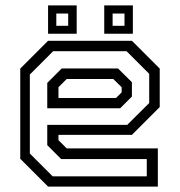

<svg xmlns="http://www.w3.org/2000/svg" viewBox="-20 -691 666 711"><path d="M468.5 -540 571.5 -437V-294.5L468.5 -191.5H196.5V-172L227 -141.5H564.5V0H158L55 -103V-437L158 -540ZM417 -437.5 468.5 -386.5V-333.5L425 -290H155V-384L208.5 -437.5ZM448.5 -501.5H177L90.5 -415V-122.5L175 -38H523.5V-102H206.5L155 -153.5V-228.5H451L532.5 -309.5V-417.5ZM399.5 -398.5H227L196.5 -368V-328H409.5L430.5 -349V-368ZM366 -566V-671H472V-566ZM158 -566V-671H264V-566ZM188.5 -595.5H232.5V-641H188.5ZM397 -595.5H441V-641H397Z"/></svg>

Font: Tourney
Style: Regular
Weight: 400
Designer: Tyler Finck
Foundry: Etcetera Type Co
Version: Version 1.015